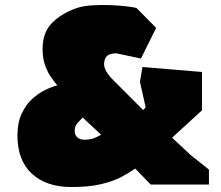

<svg xmlns="http://www.w3.org/2000/svg" viewBox="-20 -741 889 771"><path d="M266 10Q166 10 108 -43.5Q50 -97 50 -197Q50 -248 67 -284.5Q84 -321 109.5 -344Q135 -367 162 -380Q189 -393 210 -398Q200 -410 186 -429.5Q172 -449 161.5 -477.5Q151 -506 151 -545Q151 -610 188 -648Q225 -686 286 -708Q312 -717 348.5 -719.5Q385 -722 422 -720.5Q459 -719 488 -715.5Q517 -712 528 -709L607 -629L546 -506L447 -527Q418 -526 408 -514.5Q398 -503 398 -483Q398 -470 407 -454Q416 -438 436 -418L555 -299L565 -310L542 -412L552 -472L791 -452V-298L671 -188L745 -119L819 -60V0H585L523 -64Q499 -47 466.5 -30Q434 -13 386 -1.5Q338 10 266 10ZM318 -180Q344 -180 361 -187.5Q378 -195 386 -200L312 -269Q302 -259 291 -247Q280 -235 280 -215Q280 -199 290.5 -189.5Q301 -180 318 -180Z"/></svg>

Font: Rowdies
Style: Bold
Weight: 700
Designer: Jaikishan Patel
Version: Version 1.000; ttfautohint (v1.8.3)